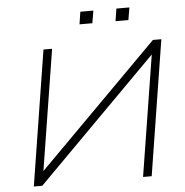

<svg xmlns="http://www.w3.org/2000/svg" viewBox="-59 -941 963 998"><g transform="rotate(-5 423.0 -442.0)"><path d="M77 0 189 -705H234L131 -59H117L760 -705H804L692 0H647L750 -646H763L121 0ZM575 -819 585 -884H653L642 -819ZM387 -819 397 -884H465L454 -819Z"/></g></svg>

Font: Nunito Sans 10pt SemiExpanded ExtraLight
Style: Italic
Weight: 250
Width: 6
Italic angle: -9°
Designer: Vernon Adams
Foundry: Vernon Adams
Version: Version 3.101;gftools[0.9.27]